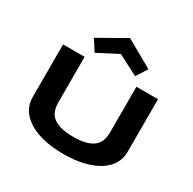

<svg xmlns="http://www.w3.org/2000/svg" viewBox="-204 -1166 1405 1396"><g transform="rotate(30 498.5 -468.5)"><path d="M897 -226.1Q897 -175.8 872.1 -131.3Q847.2 -86.9 797.4 -53.7Q747.6 -20.5 673.1 -1.2Q598.6 18.1 499 18.1Q399.4 18.1 324.5 -1.2Q249.5 -20.5 199.7 -53.7Q149.9 -86.9 125 -131.3Q100.1 -175.8 100.1 -226.1V-670.9H280.8V-291Q280.8 -257.3 289.3 -227.3Q297.9 -197.3 321.5 -174.8Q345.2 -152.3 387.9 -139.2Q430.7 -126 499 -126Q566.9 -126 609.4 -139.2Q651.9 -152.3 675.5 -174.8Q699.2 -197.3 707.5 -227.3Q715.8 -257.3 715.8 -291V-670.9H897V-226.1ZM668.9 -732.9 499 -820.8 329.1 -732.9 270 -824.7 499 -954.6 728 -824.7Z"/></g></svg>

Font: Syncopate
Style: Bold
Weight: 700
Designer: Astigmatic (AOETI)
Foundry: Astigmatic (AOETI)
Version: Version 1.001 2011